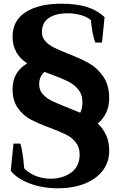

<svg xmlns="http://www.w3.org/2000/svg" viewBox="-20 -782 650 1039"><path d="M571 33Q571 97 534.5 143Q498 189 435.5 213Q373 237 295 237Q211 237 141.5 211Q72 185 38 142L53 -5H90Q103 33 111 129Q136 155 173.5 170Q211 185 254 185Q320 185 365.5 151.5Q411 118 411 54Q411 15 390 -11.5Q369 -38 337 -54Q305 -70 251 -90Q186 -114 145 -136Q104 -158 76 -198Q48 -238 48 -300Q48 -392 127 -439Q48 -491 48 -583Q48 -671 119 -716.5Q190 -762 312 -762Q393 -762 449.5 -744.5Q506 -727 546 -689L532 -552H495Q478 -601 472 -673Q451 -691 417.5 -700.5Q384 -710 346 -710Q282 -710 244.5 -685Q207 -660 207 -608Q207 -580 225 -559.5Q243 -539 270.5 -525.5Q298 -512 347 -492Q417 -465 462 -439.5Q507 -414 539 -367.5Q571 -321 571 -250Q571 -167 509 -113Q571 -56 571 33ZM345 -200Q391 -182 414 -172Q426 -196 426 -229Q426 -271 403 -298.5Q380 -326 346.5 -342.5Q313 -359 255 -380L221 -393Q192 -369 192 -325Q192 -294 212 -272Q232 -250 261 -236Q290 -222 345 -200Z"/></svg>

Font: Trirong
Style: Bold
Weight: 700
Designer: Katatrad Team
Foundry: CadsonDemak
Version: Version 1.001